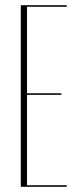

<svg xmlns="http://www.w3.org/2000/svg" viewBox="-20 -719 307 739"><path d="M237 -699V-693H84V-360H216V-354H84V-6H237V0H60V-699Z"/></svg>

Font: Moniqa Thin Display
Style: Regular
Weight: 100
Designer: Rajesh Rajput
Foundry: Rajesh Rajput
Version: Version 1.000